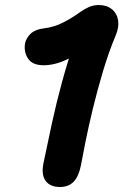

<svg xmlns="http://www.w3.org/2000/svg" viewBox="-20 -734 492 765"><path d="M302 -73Q293 -30 273 -9.5Q253 11 219 11Q180 11 162 -13Q144 -37 153 -83Q169 -161 187 -243.5Q205 -326 227 -406.5Q249 -487 274 -560L300 -529Q276 -511 250 -498.5Q224 -486 200 -480Q176 -474 154 -474Q109 -474 91.5 -501Q74 -528 80 -562Q85 -584 103 -600.5Q121 -617 155 -621Q196 -626 232 -644.5Q268 -663 301 -687Q318 -699 335.5 -706.5Q353 -714 374 -714Q405 -714 425.5 -697.5Q446 -681 450.5 -653.5Q455 -626 441 -593Q413 -526 390.5 -450.5Q368 -375 350.5 -303Q333 -231 321 -171Q309 -111 302 -73Z"/></svg>

Font: Shantell Sans Light
Style: Bold Italic
Weight: 700
Italic angle: -11°
Version: Version 1.011;[c5ecc13dd]